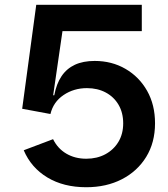

<svg xmlns="http://www.w3.org/2000/svg" viewBox="-20 -775 704 805"><path d="M79.5 -145 202.5 -191.5Q222 -152 258.2 -130.8Q294.5 -109.5 341.5 -109.5Q386.5 -109.5 421.5 -128.2Q456.5 -147 476.5 -180.2Q496.5 -213.5 496.5 -258Q496.5 -302.5 477 -335.8Q457.5 -369 423.2 -387.2Q389 -405.5 344.5 -405.5Q289.5 -405.5 246.5 -376.5Q203.5 -347.5 191.5 -297L184.5 -376.5L207.5 -375.5Q216.5 -423.5 238 -455.5Q259.5 -487.5 294 -503.5Q328.5 -519.5 377 -519.5Q449 -519.5 506.2 -486.2Q563.5 -453 596.8 -394.2Q630 -335.5 630 -258Q630 -177.5 593 -117.2Q556 -57 491 -23.5Q426 10 341.5 10Q246.5 10 178.5 -31Q110.5 -72 79.5 -145ZM258 -755 191.5 -297 73 -319 132 -755ZM208 -644.5V-755H574.5V-644.5Z"/></svg>

Font: Hepta Slab SemiBold
Style: Regular
Weight: 600
Designer: Michael LaGattuta
Foundry: Michael LaGattuta
Version: Version 1.102